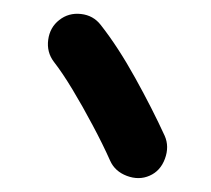

<svg xmlns="http://www.w3.org/2000/svg" viewBox="-20 -787 308 280"><path d="M66.4 -757.8Q80.1 -768.6 98.1 -766.6Q116.2 -764.6 127 -750.5Q152.3 -718.3 177.2 -673.3Q202.1 -628.4 220.2 -588.9Q227.1 -573.2 220.5 -555.4Q213.9 -537.6 198.2 -530.8Q182.6 -523.9 165 -530.5Q147.5 -537.1 140.6 -552.7Q129.9 -576.7 115.2 -604.2Q100.6 -631.8 85.7 -656.5Q70.8 -681.2 58.6 -696.8Q47.9 -710.9 50.3 -729Q52.7 -747.1 66.4 -757.8Z"/></svg>

Font: Mikhak-FD Black
Style: Regular
Weight: 900
Designer: Amin Abedi
Version: Version 3.2